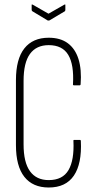

<svg xmlns="http://www.w3.org/2000/svg" viewBox="-20 -829 430 855"><path d="M197 6Q126 6 88.5 -41.5Q51 -89 51 -183V-472Q51 -566 88.5 -613.5Q126 -661 197 -661Q249 -661 282 -636.5Q315 -612 329.5 -566Q344 -520 339 -453Q338 -449 335 -449H310Q304 -449 305 -454Q310 -541 284 -584.5Q258 -628 197 -628Q142 -628 113.5 -589Q85 -550 85 -469V-186Q85 -106 113.5 -66.5Q142 -27 197 -27Q259 -27 285 -71.5Q311 -116 307 -201Q306 -206 311 -206H335Q340 -206 340 -201Q345 -100 309 -47Q273 6 197 6ZM192 -738 124 -779Q121 -781 121 -786V-807Q121 -811 126 -808L196 -768L266 -808Q271 -811 271 -807V-786Q271 -781 269 -779L200 -738Q196 -737 192 -738Z"/></svg>

Font: Sofia Sans Extra Condensed ExtraLight
Style: Regular
Weight: 250
Designer: Botio Nikoltchev, Ani Petrova
Foundry: lettersoup
Version: Version 4.101